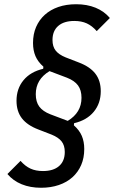

<svg xmlns="http://www.w3.org/2000/svg" viewBox="-20 -730 549 907"><path d="M456 -299Q456 -242 423 -202Q390 -162 330 -148L329 -138Q355 -115 366.5 -88Q378 -61 378 -26Q378 16 363.5 49.5Q349 83 322.5 107Q296 131 258 144Q220 157 174 157Q123 157 82.5 140.5Q42 124 15 92L77 30Q99 55 124 66.5Q149 78 183 78Q232 78 259 54.5Q286 31 286 -12Q286 -43 271 -62Q256 -81 224 -94L162 -118Q109 -138 83.5 -171Q58 -204 58 -254Q58 -311 91 -351Q124 -391 184 -405L185 -415Q159 -438 147.5 -465Q136 -492 136 -527Q136 -569 150.5 -602.5Q165 -636 191.5 -660Q218 -684 255.5 -697Q293 -710 340 -710Q391 -710 431.5 -693.5Q472 -677 499 -645L437 -583Q415 -608 390 -619.5Q365 -631 331 -631Q282 -631 255 -607.5Q228 -584 228 -541Q228 -510 243 -491Q258 -472 290 -459L352 -435Q405 -415 430.5 -382Q456 -349 456 -299ZM149 -285Q149 -249 165.5 -226.5Q182 -204 218 -190L300 -159Q365 -198 365 -268Q365 -304 348.5 -326.5Q332 -349 296 -363L214 -394Q149 -355 149 -285Z"/></svg>

Font: IBM Plex Sans Condensed Medium
Style: Italic
Weight: 500
Width: 3
Italic angle: -11°
Designer: Mike Abbink, Paul van der Laan, Pieter van Rosmalen
Foundry: Bold Monday
Version: Version 1.3